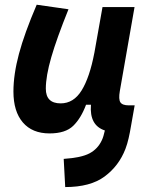

<svg xmlns="http://www.w3.org/2000/svg" viewBox="-20 -547 626 802"><path d="M252.4 234.4 246.1 116.7Q319.8 111.8 354 93.5Q388.2 75.2 404.8 40Q408.7 32.2 412.1 21Q415.5 9.8 418 -2Q353 -23.4 359.9 -109.4H339.4Q318.4 -53.2 285.9 -21.5Q253.4 10.3 187 10.3Q114.7 10.3 75.4 -35.6Q36.1 -81.5 36.1 -164.6Q36.1 -235.8 59.1 -321.8Q82 -407.7 133.3 -527.3L266.1 -508.3Q216.8 -386.2 194.1 -307.6Q171.4 -229 171.4 -176.8Q171.4 -115.2 233.4 -115.2Q287.6 -115.2 321 -169.4Q354.5 -223.6 374 -325.7V-325.2L408.2 -517.6H542L480.5 -166.5Q474.6 -132.3 482.9 -119.6Q491.2 -106.9 518.1 -106.9H542.5L527.3 -21Q522.9 5.9 517.3 30.3Q511.7 54.7 503.9 75.2Q476.6 146 417 190.2Q357.4 234.4 252.4 234.4Z"/></svg>

Font: Cascadia Mono
Style: Bold Italic
Weight: 700
Italic angle: -10°
Monospace: yes
Designer: Aaron Bell
Foundry: Saja Typeworks
Version: Version 2404.023; ttfautohint (v1.8.4)